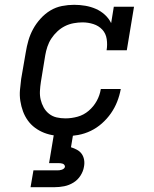

<svg xmlns="http://www.w3.org/2000/svg" viewBox="-20 -558 640 798"><path d="M252 8Q229 8 206.5 5Q184 2 163.5 -6Q143 -14 125.5 -27Q108 -40 95.5 -57.5Q83 -75 75.5 -95.5Q68 -116 64.5 -138.5Q61 -161 63 -184Q65 -207 68 -230L87 -340Q91 -365 98 -389.5Q105 -414 117.5 -437Q130 -460 148.5 -480.5Q167 -501 189.5 -514.5Q212 -528 237.5 -533Q263 -538 288 -538Q312 -538 335 -534Q358 -530 378.5 -521Q399 -512 415.5 -497Q432 -482 442 -462L453 -530H537L507 -349H423Q427 -372 423.5 -395.5Q420 -419 405 -435Q390 -451 368 -458Q346 -465 323 -465Q305 -465 286 -461.5Q267 -458 250 -449.5Q233 -441 218.5 -427.5Q204 -414 193.5 -398Q183 -382 177 -364Q171 -346 168 -328L150 -218Q147 -199 146 -180Q145 -161 149 -144Q153 -127 161.5 -111.5Q170 -96 184 -85Q198 -74 215.5 -70Q233 -66 252 -66Q277 -66 302.5 -73Q328 -80 348.5 -97.5Q369 -115 382 -138.5Q395 -162 399 -188H482Q477 -161 467 -135.5Q457 -110 441 -87Q425 -64 403.5 -45Q382 -26 357 -14Q332 -2 305 3Q278 8 252 8ZM107 220 119 150H219Q223 150 227.5 149.5Q232 149 236.5 147.5Q241 146 245 143Q249 140 250 135Q250 135 250 135Q250 135 250 135Q250 131 247.5 127.5Q245 124 241 122.5Q237 121 232.5 120.5Q228 120 224 120H184L204 0H284L275 54Q288 58 300 64.5Q312 71 319.5 81.5Q327 92 329.5 106Q332 120 329 135Q326 154 314.5 172Q303 190 285 201Q267 212 247 216Q227 220 207 220Z"/></svg>

Font: Iosevka Slab Extended Oblique
Style: Regular
Weight: 400
Width: 7
Italic angle: -9°
Monospace: yes
Designer: Belleve Invis
Foundry: Belleve Invis
Version: Version 11.1.0; ttfautohint (v1.8.3)